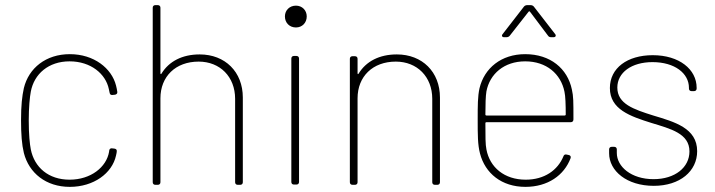

<svg xmlns="http://www.w3.org/2000/svg" viewBox="-20 -720 2786 748"><path d="M252 8C345 8 417 -45 432 -114C434 -122 435 -128 435 -132C435 -138 431 -140 426 -141L417 -142C412 -143 408 -141 406 -136C406 -134 405 -131 405 -130C405 -130 405 -130 405 -129C395 -69 334 -20 251 -20C169 -20 114 -68 100 -138C96 -159 92 -195 92 -251C92 -301 96 -342 100 -363C113 -432 169 -481 251 -481C334 -481 392 -432 404 -373L407 -359C408 -353 411 -350 416 -350C417 -350 417 -350 418 -350L428 -351C433 -352 437 -355 437 -360C437 -361 437 -361 437 -362C436 -370 434 -379 432 -387C415 -454 346 -509 252 -509C159 -509 92 -455 73 -377C66 -345 62 -310 62 -252C62 -196 65 -157 73 -124C93 -46 159 8 252 8Z M758 -508C690 -508 638 -481 609 -433C607 -430 605 -431 605 -435V-690C605 -696 601 -700 595 -700H585C579 -700 575 -696 575 -690V-10C575 -4 579 0 585 0H595C601 0 605 -4 605 -10V-337C605 -422 664 -480 754 -480C837 -480 896 -421 896 -335V-10C896 -4 900 0 906 0H916C922 0 926 -4 926 -10V-340C926 -440 857 -508 758 -508Z M1133 -613C1157 -613 1175 -631 1175 -656C1175 -680 1157 -698 1133 -698C1108 -698 1090 -680 1090 -656C1090 -631 1108 -613 1133 -613ZM1125 -1H1135C1141 -1 1145 -5 1145 -11V-492C1145 -498 1141 -502 1135 -502H1125C1119 -502 1115 -498 1115 -492V-11C1115 -5 1119 -1 1125 -1Z M1526 -508C1458 -508 1406 -481 1377 -433C1375 -430 1373 -431 1373 -435V-491C1373 -497 1369 -501 1363 -501H1353C1347 -501 1343 -497 1343 -491V-10C1343 -4 1347 0 1353 0H1363C1369 0 1373 -4 1373 -10V-337C1373 -422 1432 -480 1522 -480C1605 -480 1664 -421 1664 -335V-10C1664 -4 1668 0 1674 0H1684C1690 0 1694 -4 1694 -10V-340C1694 -440 1625 -508 1526 -508Z M2045 -674 2115 -581C2118 -576 2123 -575 2128 -575H2137C2142 -575 2145 -578 2145 -581C2145 -583 2145 -585 2143 -587L2060 -694C2057 -698 2052 -700 2047 -700H2034C2029 -700 2024 -698 2021 -694L1938 -587C1933 -581 1936 -575 1944 -575H1953C1958 -575 1963 -577 1966 -581L2039 -674C2041 -677 2044 -676 2045 -674ZM2028 -20C1945 -20 1888 -68 1875 -138C1871 -156 1871 -190 1871 -240C1871 -243 1873 -244 1875 -244H2204C2210 -244 2214 -248 2214 -255C2214 -327 2214 -344 2208 -371C2191 -453 2124 -509 2026 -509C1933 -509 1867 -455 1848 -376C1841 -344 1841 -309 1841 -252C1841 -196 1841 -156 1850 -122C1870 -45 1934 8 2027 8C2114 8 2178 -37 2203 -104C2205 -110 2202 -115 2196 -116L2187 -118C2181 -119 2177 -117 2175 -111C2153 -57 2101 -20 2028 -20ZM2026 -481C2109 -481 2165 -432 2179 -363C2183 -346 2184 -311 2184 -274C2184 -271 2182 -270 2180 -270H1875C1873 -270 1871 -271 1871 -274C1871 -313 1872 -346 1875 -364C1888 -432 1944 -481 2026 -481Z M2527 4C2629 4 2696 -53 2696 -131C2696 -221 2608 -245 2525 -270C2449 -294 2385 -315 2385 -379C2385 -437 2440 -478 2522 -478C2609 -478 2664 -434 2664 -378V-375C2664 -369 2668 -365 2674 -365H2684C2690 -365 2694 -369 2694 -375V-378C2694 -450 2626 -505 2523 -505C2424 -505 2356 -455 2356 -377C2356 -294 2435 -267 2518 -241C2593 -218 2666 -200 2666 -130C2666 -68 2610 -22 2526 -22C2439 -22 2383 -71 2383 -124V-138C2383 -144 2379 -148 2373 -148H2363C2357 -148 2353 -144 2353 -138V-123C2353 -54 2422 4 2527 4Z"/></svg>

Font: Barlow Thin
Style: Regular
Weight: 250
Designer: Jeremy Tribby
Foundry: Tribby Type
Version: Version 1.422;hotconv 1.0.109;makeotfexe 2.5.65596